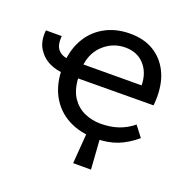

<svg xmlns="http://www.w3.org/2000/svg" viewBox="-110 -549 788 798"><g transform="rotate(20 284.0 -150.5)"><path d="M295 143 306 0H364L374 143ZM131 -195Q98 -195 66 -210.5Q34 -226 14.5 -257.5Q-5 -289 0 -337H70Q66 -294 84.5 -275.5Q103 -257 131 -257ZM524 -51Q484 -17 442.5 -1Q401 15 348 15Q278 15 226 -12.5Q174 -40 145.5 -91.5Q117 -143 117 -215Q117 -284 144 -335.5Q171 -387 220.5 -415.5Q270 -444 335 -444Q396 -444 439 -418Q482 -392 505.5 -345.5Q529 -299 529 -235Q529 -226 528.5 -216.5Q528 -207 527 -197L194 -195Q197 -144 218.5 -112Q240 -80 273.5 -65Q307 -50 345 -50Q389 -50 424 -62Q459 -74 488 -98ZM452 -258Q451 -314 419.5 -348.5Q388 -383 336 -383Q283 -383 243 -348.5Q203 -314 195 -257Z"/></g></svg>

Font: Podkova
Style: Regular
Weight: 400
Designer: Ilya Yudin
Foundry: Cyreal (www.cyreal.org)
Version: Version 2.103